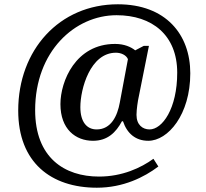

<svg xmlns="http://www.w3.org/2000/svg" viewBox="-20 -734 961 896"><path d="M432 142C555 142 653 93 719 43L696 7C638 49 551 90 442 90C281 90 144 2 144 -220C144 -494 329 -663 524 -663C690 -663 807 -570 807 -395C807 -226 737 -130 678 -130C646 -130 617 -151 617 -198C617 -225 624 -265 624 -265L675 -520H651L611 -499C591 -515 560 -529 517 -529C333 -529 262 -355 262 -248C262 -131 333 -77 414 -77C482 -77 521 -116 549 -168H554C573 -111 613 -77 672 -77C764 -77 868 -199 868 -392C868 -573 754 -714 530 -714C257 -714 65 -501 65 -218C65 24 218 142 432 142ZM431 -130C386 -130 355 -164 355 -234C355 -319 401 -488 521 -488C545 -488 569 -477 577 -458L539 -255C528 -194 499 -130 431 -130Z"/></svg>

Font: Noto Serif Balinese
Style: Regular
Weight: 400
Designer: Monotype Design Team
Foundry: Monotype Imaging Inc.
Version: Version 2.005